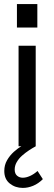

<svg xmlns="http://www.w3.org/2000/svg" viewBox="-20 -717 266 941"><path d="M71 0V-493H155V0ZM63 -582V-697H163V-582ZM92 204Q55 204 28 182.5Q1 161 1 121Q1 92 14.5 68.5Q28 45 48 27Q68 9 88 -2L155 0Q140 8 122.5 19.5Q105 31 88.5 45.5Q72 60 62 77.5Q52 95 52 114Q52 134 63.5 144Q75 154 92 154Q108 154 127 145.5Q146 137 164 121L190 161Q168 183 142.5 193.5Q117 204 92 204Z"/></svg>

Font: Hanken Grotesk
Style: Regular
Weight: 400
Designer: Alfredo Marco Pradil
Foundry: Hanken Design Co.
Version: Version 3.013